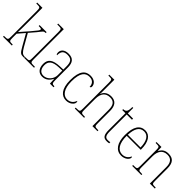

<svg xmlns="http://www.w3.org/2000/svg" viewBox="201 -1885 3021 3021"><g transform="rotate(45 1711.0 -375.0)"><path d="M18 0H214V-20H207C140 -20 135 -25 135 -95V-184L232 -297L340 -107C396 -9 409 0 470 0H481V-20H476C434 -20 410 -41 367 -115L251 -319L342 -425C406 -503 403 -516 452 -516V-536H295V-516C340 -516 357 -513 357 -497C357 -482 344 -462 264 -369L132 -218C135 -270 135 -327 135 -374V-760H18V-740H40C100 -740 107 -735 107 -663V-95C107 -25 102 -20 34 -20H18Z M485 0H708V-20H687C614 -20 610 -24 610 -94V-760H485V-740H515C575 -740 582 -736 582 -662V-94C582 -24 578 -20 505 -20H485Z M896 10C984 10 1030 -51 1054 -99H1056L1061 0H1142V-20H1137C1089 -20 1082 -33 1082 -107V-379C1082 -486 1041 -542 938 -542C838 -542 804 -487 804 -440C804 -410 811 -395 825 -395C825 -475 852 -517 938 -517C1033 -517 1054 -464 1054 -371V-306L979 -303C833 -297 766 -251 766 -146C766 -40 821 10 896 10ZM899 -15C824 -15 794 -74 794 -145C794 -226 839 -275 977 -280L1054 -283V-178C1054 -100 988 -15 899 -15Z M1427 10C1517 10 1567 -50 1567 -85C1567 -98 1564 -106 1559 -113C1539 -62 1502 -16 1427 -15C1341 -14 1275 -97 1275 -264C1275 -456 1336 -517 1426 -517C1504 -517 1539 -469 1539 -406C1552 -407 1564 -416 1564 -434C1564 -492 1514 -542 1428 -542C1322 -542 1247 -476 1247 -263C1247 -70 1326 10 1427 10Z M1615 0H1822V-20H1808C1740 -20 1735 -25 1735 -95V-334C1735 -460 1792 -517 1884 -517C1972 -517 2007 -466 2007 -361V0H2120V-20H2106C2039 -20 2035 -26 2035 -94V-363C2035 -486 1981 -542 1887 -542C1795 -542 1752 -491 1734 -441H1732C1734 -455 1735 -472 1735 -487V-760H1622V-740H1644C1700 -740 1707 -734 1707 -663V-95C1707 -25 1702 -20 1634 -20H1615Z M2333 10C2349 10 2366 9 2385 5V-20C2365 -16 2352 -15 2332 -15C2281 -15 2259 -44 2259 -135V-511H2376V-536H2259V-657H2239C2239 -599 2232 -567 2217 -552C2206 -539 2186 -531 2160 -531V-511H2231V-141C2231 -29 2259 10 2333 10Z M2653 10C2744 10 2793 -49 2793 -82C2793 -93 2789 -98 2784 -102C2763 -55 2723 -15 2653 -15C2558 -15 2495 -101 2496 -274H2808V-290C2808 -447 2747 -542 2644 -542C2531 -542 2467 -451 2467 -262C2467 -87 2539 10 2653 10ZM2780 -298H2497C2503 -432 2544 -517 2643 -517C2734 -517 2778 -428 2780 -298Z M2892 0H3096V-20H3084C3016 -20 3011 -25 3011 -95V-334C3011 -439 3054 -517 3162 -517C3252 -517 3285 -455 3285 -365V0H3396V-20H3385C3318 -20 3313 -25 3313 -95V-359C3313 -483 3268 -542 3161 -542C3091 -542 3048 -516 3013 -453H3010L3007 -536H2897V-516H2916C2977 -516 2983 -511 2983 -442V-95C2983 -25 2978 -20 2910 -20H2892Z"/></g></svg>

Font: Noto Serif SemiCondensed Thin
Style: Regular
Weight: 100
Width: 4
Designer: Monotype Design Team
Foundry: Monotype Imaging Inc.
Version: Version 2.015